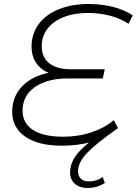

<svg xmlns="http://www.w3.org/2000/svg" viewBox="-20 -725 685 962"><path d="M189 -493Q189 -438 227 -408Q265 -378 334 -378H505L495 -332H321Q216 -332 154.5 -288.5Q93 -245 93 -171Q93 -108 145 -74Q197 -40 296 -40Q373 -40 439.5 -62.5Q506 -85 550 -123L571 -83Q464 -8 417.5 40Q371 88 371 134Q371 157 385.5 170.5Q400 184 426 184Q464 184 495 162L505 192Q466 217 419 217Q380 217 355.5 196Q331 175 331 139Q331 100 354 64Q377 28 426 -11Q365 5 289 5Q173 5 107 -40Q41 -85 41 -165Q41 -240 90.5 -292Q140 -344 224 -360Q183 -377 160.5 -411Q138 -445 138 -491Q138 -555 173.5 -603.5Q209 -652 274 -678.5Q339 -705 424 -705Q489 -705 546 -690.5Q603 -676 645 -648L624 -606Q540 -660 420 -660Q351 -660 298.5 -639Q246 -618 217.5 -580.5Q189 -543 189 -493Z"/></svg>

Font: Montserrat Alternates Light
Style: Italic
Weight: 300
Italic angle: -11.3°
Designer: Julieta Ulanovsky
Foundry: Julieta Ulanovsky
Version: Version 7.200